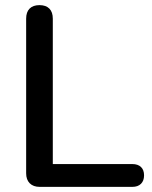

<svg xmlns="http://www.w3.org/2000/svg" viewBox="-20 -729 592 749"><path d="M135 0Q110 0 96 -14Q82 -28 82 -53V-656Q82 -682 95.5 -695.5Q109 -709 134 -709Q159 -709 172.5 -695.5Q186 -682 186 -656V-89H496Q518 -89 530 -77.5Q542 -66 542 -45Q542 -24 530 -12Q518 0 496 0Z"/></svg>

Font: Nunito SemiBold
Style: Regular
Weight: 600
Designer: Vernon Adams
Foundry: Vernon Adams
Version: Version 3.602